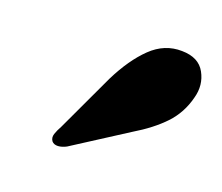

<svg xmlns="http://www.w3.org/2000/svg" viewBox="-47 -762 380 329"><g transform="rotate(15 143.0 -597.5)"><path d="M133 -625.5Q156.5 -664 183 -685.5Q209.5 -707 241 -703.5Q271.5 -700.5 281.2 -678.2Q291 -656 282 -632Q272 -603 250 -583.5Q228 -564 194 -547.5L93 -494.5Q85 -491 77.5 -491.2Q70 -491.5 66.5 -496.5Q63 -502.5 66 -509.5Q69 -516.5 74.5 -524.5Z"/></g></svg>

Font: Fraunces 144pt S050 Black
Style: Italic
Weight: 900
Italic angle: -16°
Version: Version 1.000; ttfautohint (v1.8.3)